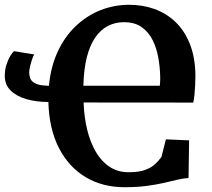

<svg xmlns="http://www.w3.org/2000/svg" viewBox="-20 -771 887 802"><path d="M769.9 -184.7 767.5 -27Q746.5 -26.5 721.6 -20.5Q696.7 -14.5 665.3 -7.2Q634 0 593.3 5.5Q552.7 11 500.2 11Q408 11 337.4 -31.2Q266.8 -73.5 226 -153.1Q185.1 -232.7 182.1 -344.9Q131.5 -345.1 90.2 -356.9Q48.9 -368.8 24.5 -392.9Q0 -417 0 -454Q0 -480.3 7.4 -502.4Q14.9 -524.6 24.2 -539.2Q33.6 -553.8 39.1 -557.3L123.3 -543.4Q119.3 -538.8 114.3 -524.2Q109.3 -509.5 105.6 -493.6Q101.9 -477.6 101.9 -469Q101.9 -456.1 106.6 -443.2Q111.4 -430.4 128.9 -421.8Q146.4 -413.3 184.4 -412.8Q191.9 -492.5 221.1 -555.3Q250.3 -618.1 296.1 -661.7Q341.9 -705.3 399.1 -728.2Q456.4 -751 519.7 -751Q576.2 -751 625.5 -733.3Q674.8 -715.5 712.6 -679.6Q750.5 -643.6 772.6 -588.6Q794.7 -533.7 796.3 -459.3Q796.3 -437.7 795.2 -415.4Q794.2 -393.1 792.2 -373.9Q790.2 -354.8 787.3 -342.5L329.3 -342.9Q331.2 -282.3 344.1 -229.4Q357 -176.5 380.5 -136.4Q404 -96.4 438.1 -74Q472.2 -51.6 516.8 -51.6Q559.4 -51.6 585.4 -60.9Q611.3 -70.1 627.2 -84.9Q643.1 -99.6 654.5 -115.6L673 -189ZM328.2 -412.8H647.5Q648.3 -419.6 648.7 -426.6Q649.2 -433.5 649.3 -440.8Q649.3 -448.1 649 -455.2Q648.1 -491.8 641.1 -530.8Q634.2 -569.8 617.7 -603.3Q601.2 -636.8 572 -657.6Q542.9 -678.3 497.6 -678.3Q461.6 -678.3 431.4 -663Q401.2 -647.6 378.6 -615.5Q356 -583.5 343 -533.1Q330 -482.6 328.2 -412.8Z"/></svg>

Font: Merriweather Light
Style: Regular
Weight: 300
Designer: Eben Sorkin
Foundry: Eben Sorkin
Version: Version 2.100